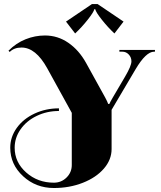

<svg xmlns="http://www.w3.org/2000/svg" viewBox="-20 -701 794 948"><path d="M462 -680.9 590 -594.4 545 -535.8Q512.2 -566.4 482.7 -603.8Q453.2 -641.2 450.2 -655.6H445.8Q442.7 -641.2 413.2 -603.8Q383.7 -566.4 351 -535.8L305.9 -594.4L434 -680.9ZM334.4 -143.8 212.8 -364.5Q156.5 -466.3 86.1 -466.3Q49.8 -466.3 28 -444.5L21.9 -450.6Q59.9 -488.6 106.4 -507.2Q153 -525.8 201.9 -525.8Q265.3 -525.8 317.7 -489.5Q370.2 -453.2 405.2 -389.9L499.6 -219Q510.9 -198 514 -187.9H520.1Q522.3 -194.5 536.3 -218.5L597.5 -322.6Q628.9 -375.9 628.9 -398.2Q628.9 -417.8 615.8 -431.8Q602.7 -445.8 584.4 -445.8H569.5V-454.5H745.2V-445.8H740.8Q700.6 -445.8 649 -358.4L531 -158.7V35Q531 87.4 492.8 131.6Q454.5 175.7 389 201.5Q323.4 227.3 246.1 227.3Q156.9 227.3 93.8 168.9Q30.6 110.6 30.6 28.4Q30.6 -24.5 62.7 -69.3Q94.8 -114.1 150.3 -140.1Q205.9 -166.1 271 -166.1V-153Q211.5 -153 161.3 -128.7Q111 -104.5 81.7 -62.7Q52.4 -21 52.4 28.4Q52.4 100.1 109.3 150.6Q166.1 201 246.1 201Q282.8 201 308.6 175.5Q334.4 149.9 334.4 113.6Z"/></svg>

Font: Wabroye
Style: Medium
Weight: 500
Designer: gluk
Foundry: gluk
Version: Version 0.14